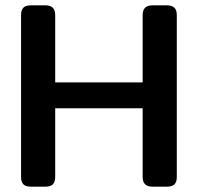

<svg xmlns="http://www.w3.org/2000/svg" viewBox="-20 -700 742 720"><path d="M59 -36V-643Q59 -662 67.5 -671Q76 -680 96 -680H149Q169 -680 178 -671Q187 -662 187 -643V-391H515V-643Q515 -662 524 -671Q533 -680 553 -680H605Q625 -680 634 -671Q643 -662 643 -643V-36Q643 -18 634.5 -9Q626 0 605 0H553Q533 0 524 -9Q515 -18 515 -36V-294H187V-36Q187 -18 178.5 -9Q170 0 149 0H96Q76 0 67.5 -9Q59 -18 59 -36Z"/></svg>

Font: Mitr
Style: Regular
Weight: 400
Designer: Thanarat Vachiruckul
Foundry: Cadson Demak
Version: Version 1.003